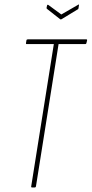

<svg xmlns="http://www.w3.org/2000/svg" viewBox="-20 -829 405 849"><path d="M122 0Q117 0 118 -5L218 -634H98Q94 -634 95 -639L97 -651Q98 -655 103 -655H362Q366 -655 365 -650L362 -638Q361 -634 357 -634H239L139 -5Q138 0 133 0ZM324 -807Q331 -812 329 -805L327 -792Q326 -789 325.5 -788.5Q325 -788 321 -786L252 -744Q249 -742 246 -744L190 -788Q185 -791 186 -795L188 -804Q189 -810 194 -807L251 -765Z"/></svg>

Font: Sofia Sans Extra Condensed Thin
Style: Italic
Weight: 250
Italic angle: -9°
Version: Version 4.100